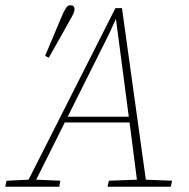

<svg xmlns="http://www.w3.org/2000/svg" viewBox="-26 -712 720 732"><path d="M390 -583 232 -267H465L416 -640ZM-6 0 -1 -23 83 -27 414 -681H439L530 -27L630 -23L625 0H384L389 -23L496 -27L468 -245H221L112 -27L204 -23L200 0ZM146 -499Q163 -539 179.5 -578.5Q196 -618 213 -658Q221 -675 227 -683.5Q233 -692 242 -692Q258 -692 258 -677Q258 -670 254.5 -661.5Q251 -653 240 -634Q220 -598 200 -562.5Q180 -527 160 -492Z"/></svg>

Font: Source Serif 4 SmText ExtraLight
Style: Italic
Weight: 200
Italic angle: -12°
Designer: Frank Grießhammer
Foundry: Adobe
Version: Version 4.005;hotconv 1.1.0;makeotfexe 2.6.0